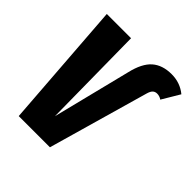

<svg xmlns="http://www.w3.org/2000/svg" viewBox="-191 -852 992 992"><g transform="rotate(45 305.5 -356.0)"><path d="M96.2 0 44.9 -694.8H222.2L229 -131.8L335.9 -560.1Q355 -641.6 395.3 -676.8Q435.5 -711.9 502 -711.9Q564.5 -711.9 610.8 -673.8L553.2 -577.1Q538.1 -587.9 520 -587.9Q505.4 -587.9 496.1 -579.1Q486.8 -570.3 481 -549.8L324.2 0Z"/></g></svg>

Font: Fira Sans Compressed ExtraBold
Style: Italic
Weight: 800
Width: 3
Italic angle: -8°
Designer: Carrois Corporate & Edenspiekermann AG
Foundry: Carrois Corporate GbR & Edenspiekermann AG
Version: Version 4.203;PS 004.203;hotconv 1.0.88;makeotf.lib2.5.64775